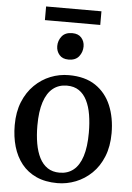

<svg xmlns="http://www.w3.org/2000/svg" viewBox="-61 -967 704 1023"><g transform="rotate(5 291.0 -456.0)"><path d="M32 -277.5Q32 -348 54 -402Q76 -456 113.8 -493Q151.5 -530 198.8 -548.8Q246 -567.5 296.5 -567.5Q383.5 -567.5 439.5 -529.8Q495.5 -492 522.8 -426.8Q550 -361.5 550 -279Q550 -208.5 528 -154Q506 -99.5 468.2 -63Q430.5 -26.5 383 -7.8Q335.5 11 285 11Q220 11 172.2 -10.8Q124.5 -32.5 93.5 -71.5Q62.5 -110.5 47.2 -163Q32 -215.5 32 -277.5ZM292 -45.5Q335.5 -45.5 366.2 -70.2Q397 -95 413 -145.2Q429 -195.5 429 -271Q429 -322.5 421.8 -366.5Q414.5 -410.5 398.2 -443Q382 -475.5 355.8 -493.2Q329.5 -511 291.5 -511Q247.5 -511 216.5 -486.2Q185.5 -461.5 169 -411.5Q152.5 -361.5 152.5 -285.5Q152.5 -233.5 160.2 -189.5Q168 -145.5 184.5 -113.2Q201 -81 227.5 -63.2Q254 -45.5 292 -45.5ZM286.5 -650Q254.5 -650 237.8 -669.8Q221 -689.5 221 -716.5Q221 -746 239.2 -769Q257.5 -792 294.5 -792H295.5Q327.5 -792 344.2 -772.8Q361 -753.5 361 -726.5Q361 -696.5 342.8 -673.2Q324.5 -650 287.5 -650ZM439.5 -921.5V-848.5H143.5V-921.5Z"/></g></svg>

Font: Merriweather 24pt Medium
Style: Regular
Weight: 500
Designer: Eben Sorkin
Foundry: Eben Sorkin
Version: Version 2.100